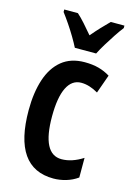

<svg xmlns="http://www.w3.org/2000/svg" viewBox="-118 -826 616 897"><g transform="rotate(15 189.5 -378.0)"><path d="M233 10Q39 10 39 -269Q39 -354 60 -418Q81 -482 124.5 -517.5Q168 -553 235 -553Q273 -553 302.5 -545Q332 -537 358 -521L326 -431Q283 -456 244 -456Q199 -456 175.5 -408.5Q152 -361 152 -269Q152 -87 246 -87Q296 -87 349 -121V-26Q324 -8 293.5 1Q263 10 233 10ZM172 -606Q162 -626 146 -653Q130 -680 112 -706.5Q94 -733 78 -754V-766H144Q162 -750 182 -727.5Q202 -705 223 -680Q247 -708 264.5 -726.5Q282 -745 303 -766H369V-754Q354 -735 336.5 -708.5Q319 -682 302.5 -655Q286 -628 275 -606Z"/></g></svg>

Font: Noto Sans Thai ExtCond SemBd
Style: Regular
Weight: 600
Width: 2
Designer: Monotype Design Team
Foundry: Monotype Imaging Inc.
Version: Version 2.002; ttfautohint (v1.8.4.7-5d5b)